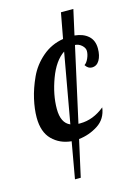

<svg xmlns="http://www.w3.org/2000/svg" viewBox="-114 -779 608 867"><g transform="rotate(-15 189.5 -345.5)"><path d="M31 -287Q31 -326 41.5 -372.5Q52 -419 74.5 -468Q97 -517 139.5 -553.5Q182 -590 238 -599L260 -718H318L292 -601Q332 -597 355.5 -576Q379 -555 379 -517Q379 -484 366.5 -462.5Q354 -441 331 -441Q313 -441 301 -460Q312 -467 320 -485Q328 -503 328 -519Q328 -533 314.5 -545.5Q301 -558 283 -559L206 -211H215Q275 -211 329 -255Q322 -202 280.5 -175.5Q239 -149 191 -144L153 27H126L156 -143Q102 -148 66.5 -183.5Q31 -219 31 -287ZM170 -218 228 -543Q183 -513 156 -440Q129 -367 129 -301Q129 -235 170 -218Z"/></g></svg>

Font: Lobster Two
Style: Italic
Weight: 400
Designer: Pablo Impallari
Foundry: Pablo Impallari. www.impallari.com
Version: Version 1.006